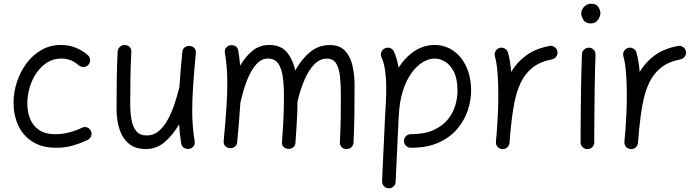

<svg xmlns="http://www.w3.org/2000/svg" viewBox="-20 -768 3770 1036"><path d="M457.5 -418.9Q447.8 -407.7 432.4 -406.7Q417 -405.8 405.8 -415Q385.3 -433.1 361.8 -442.6Q338.4 -452.1 310.5 -452.1Q269 -452.1 235.4 -431.2Q201.7 -410.2 177.5 -375.2Q153.3 -340.3 140.4 -297.1Q127.4 -253.9 127.4 -209Q127.4 -164.1 142.6 -126.5Q157.7 -88.9 191.2 -66.4Q224.6 -43.9 278.3 -43.9Q318.8 -43.9 356.4 -54.2Q394 -64.5 426.3 -80.6Q440.4 -85.4 454.1 -78.4Q467.8 -71.3 472.2 -57.1Q477.1 -43 470 -29.5Q462.9 -16.1 448.7 -11.2Q409.2 7.3 369.4 18.3Q329.6 29.3 283.7 29.3Q206.1 29.3 154.8 -3.7Q103.5 -36.6 78.4 -91.6Q53.2 -146.5 53.2 -212.4Q53.2 -270 71.3 -325.7Q89.4 -381.3 123 -426.5Q156.7 -471.7 203.9 -498.5Q251 -525.4 308.6 -525.4Q351.1 -525.4 387.5 -511Q423.8 -496.6 453.6 -470.7Q464.8 -460.9 466.1 -445.6Q467.3 -430.2 457.5 -418.9Z M1036.6 -481.4Q1026.9 -377 1022 -303.2Q1017.1 -229.5 1017.1 -172.9Q1017.1 -125.5 1020.5 -85.7Q1023.9 -45.9 1030.3 -5.4Q1032.7 11.2 1024.4 21.5Q1016.1 31.7 1003.4 34.7Q989.3 38.1 974.9 31Q960.4 23.9 958 5.9Q953.6 -20 950.7 -45.4Q947.8 -70.8 946.3 -97.7Q914.6 -41.5 870.1 -2.7Q825.7 36.1 766.6 36.1Q709 36.1 674.3 6.3Q639.6 -23.4 624.3 -72.3Q608.9 -121.1 608.9 -178.2Q608.9 -254.4 609.9 -331.1Q610.8 -407.7 614.7 -489.3Q615.7 -502.9 625.5 -513.9Q635.3 -524.9 652.3 -524.9Q670.4 -524.9 679.9 -514.2Q689.5 -503.4 688.5 -488.8Q685.1 -419.4 683.8 -355.2Q682.6 -291 682.6 -209.5Q682.6 -160.2 689.7 -121.1Q696.8 -82 716.1 -59.6Q735.4 -37.1 772 -37.1Q808.6 -37.1 836.4 -60.5Q864.3 -84 885.3 -122.3Q906.2 -160.6 921.6 -206.5Q937 -252.4 947.8 -297.9Q948.2 -299.3 948.2 -300.3Q950.7 -340.3 954.6 -387Q958.5 -433.6 963.9 -488.3Q965.8 -505.9 978.5 -513.7Q991.2 -521.5 1004.9 -520Q1018.1 -519 1028.1 -509.3Q1038.1 -499.5 1036.6 -481.4Z M1187 -7.3Q1192.4 -63 1196 -109.4Q1199.7 -155.8 1202.1 -195.3Q1202.1 -199.2 1202.6 -203.6Q1206.5 -267.1 1206.5 -315.9Q1206.5 -363.3 1203.4 -403.1Q1200.2 -442.9 1193.4 -482.9Q1190.9 -500 1199.7 -510.3Q1208.5 -520.5 1220.7 -523.4Q1234.9 -526.4 1248.8 -519.8Q1262.7 -513.2 1265.6 -494.6Q1272.5 -452.6 1275.9 -413.6Q1304.2 -463.4 1343 -494.4Q1381.8 -525.4 1432.6 -525.4Q1495.6 -525.4 1527.8 -486.3Q1560.1 -447.3 1573.2 -387.7Q1606 -447.8 1652.1 -486.3Q1698.2 -524.9 1759.3 -524.9Q1813 -524.9 1841.8 -494.1Q1870.6 -463.4 1881.8 -414.3Q1893.1 -365.2 1893.1 -310.5Q1893.1 -234.4 1892.3 -157.7Q1891.6 -81.1 1887.7 0.5Q1887.2 14.6 1877.2 25.4Q1867.2 36.1 1850.1 36.1Q1832.5 36.1 1823 25.4Q1813.5 14.6 1814 0Q1817.4 -69.8 1818.4 -130.4Q1819.3 -190.9 1819.3 -251.5Q1819.3 -310.5 1814.5 -355.7Q1809.6 -400.9 1793.5 -426.3Q1777.3 -451.7 1744.1 -451.7Q1706.1 -451.7 1675.8 -420.7Q1645.5 -389.6 1623 -337.4Q1600.6 -285.2 1585.4 -221.2Q1585 -185.5 1583.7 -155Q1582.5 -124.5 1580.3 -88.1Q1578.1 -51.8 1574.2 2.4Q1572.8 20 1560.8 28.1Q1548.8 36.1 1534.7 35.2Q1521 34.2 1510.5 24.9Q1500 15.6 1501.5 -2.4Q1505.9 -61.5 1508.1 -99.6Q1510.3 -137.7 1511.2 -170.7Q1512.2 -203.6 1512.2 -245.6Q1512.2 -304.7 1506.1 -351.3Q1500 -397.9 1481.4 -425Q1462.9 -452.1 1425.3 -452.1Q1389.6 -452.1 1361.3 -419.4Q1333 -386.7 1312 -332.3Q1291 -277.8 1276.9 -212.9Q1274.4 -168.5 1270 -116.2Q1265.6 -64 1259.8 -0.5Q1257.8 17.1 1245.4 24.9Q1232.9 32.7 1218.8 31.2Q1205.6 30.3 1195.6 20.3Q1185.5 10.3 1187 -7.3Z M2159.7 -7.3Q2159.7 -22.9 2170.7 -33.4Q2181.6 -43.9 2196.8 -43.9Q2269.5 -43.9 2318.1 -65.7Q2366.7 -87.4 2395.5 -122.6Q2424.3 -157.7 2436.5 -198.5Q2448.7 -239.3 2448.7 -277.3Q2448.7 -339.8 2430.2 -378.2Q2411.6 -416.5 2383.3 -434.3Q2355 -452.1 2324.7 -452.1Q2295.4 -452.1 2263.2 -433.6Q2231 -415 2202.4 -376.7Q2173.8 -338.4 2154.5 -279.8Q2135.3 -221.2 2131.8 -140.6Q2131.8 -137.7 2131.3 -134.8Q2130.9 -126.5 2130.4 -121.6L2114.7 213.4Q2114.3 228.5 2103 238.5Q2091.8 248.5 2076.2 248Q2061 247.1 2051 235.8Q2041 224.6 2041.5 209.5L2057.1 -125.5Q2060.1 -173.3 2062 -215.3Q2064 -257.3 2064 -294.4Q2064 -345.2 2057.6 -388.9Q2051.3 -432.6 2038.6 -458Q2032.2 -471.7 2037.1 -486.1Q2042 -500.5 2055.7 -506.8Q2069.3 -513.7 2084 -509Q2098.6 -504.4 2105 -490.7Q2114.3 -471.2 2120.6 -449Q2127 -426.8 2130.9 -402.8Q2167.5 -460.9 2217.8 -493.2Q2268.1 -525.4 2324.7 -525.4Q2380.4 -525.4 2425 -494.9Q2469.7 -464.4 2495.8 -408.7Q2522 -353 2522 -277.3Q2522 -228.5 2504.9 -175Q2487.8 -121.6 2449.7 -75.2Q2411.6 -28.8 2349.4 0.2Q2287.1 29.3 2196.8 29.3Q2181.6 29.3 2170.7 18.6Q2159.7 7.8 2159.7 -7.3Z M2688.5 36.6Q2683.6 36.1 2679.2 34.2Q2679.2 34.2 2679.2 34.2Q2678.2 33.7 2677.7 33.7Q2660.2 25.9 2656.2 7.3Q2656.2 6.8 2656.2 6.3Q2656.2 6.3 2656.2 5.4Q2655.3 1 2655.8 -3.9Q2655.8 -5.9 2656.2 -7.3Q2657.7 -24.9 2659.2 -42.2Q2660.6 -59.6 2662.1 -76.7Q2665 -119.1 2667 -166.3Q2668.9 -213.4 2668.9 -259.8Q2668.9 -322.3 2664.3 -377.7Q2659.7 -433.1 2650.4 -463.9Q2646 -478 2653.6 -491.7Q2661.1 -505.4 2675.3 -509.3Q2689.5 -513.7 2703.1 -506.3Q2716.8 -499 2720.7 -484.9Q2727.1 -463.4 2731.4 -436.8Q2735.8 -410.2 2738.3 -379.9Q2768.6 -431.6 2818.4 -468.5Q2868.2 -505.4 2944.8 -520Q2959.5 -522.9 2972.2 -514.2Q2984.9 -505.4 2987.8 -490.7Q2990.7 -476.1 2981.9 -463.4Q2973.1 -450.7 2958.5 -447.8Q2895 -435.5 2854.5 -403.8Q2814 -372.1 2790.5 -323.2Q2767.1 -274.4 2754.9 -210.7Q2742.7 -147 2735.4 -70.8Q2732.4 -31.2 2729 3.9Q2728.5 8.8 2726.6 13.2Q2726.6 13.2 2726.6 13.2Q2726.1 14.2 2726.1 14.6Q2718.3 32.2 2699.7 36.1Q2699.2 36.1 2698.7 36.1Q2698.2 36.1 2697.8 36.1Q2693.4 37.1 2688.5 36.6Z M3116.2 -694.8Q3116.2 -714.8 3131.8 -731.4Q3147.5 -748 3170.9 -748Q3197.3 -748 3208.5 -730.2Q3219.7 -712.4 3219.7 -698.2Q3219.7 -679.2 3206.3 -660.4Q3192.9 -641.6 3168.5 -641.6Q3139.2 -641.6 3127.7 -661.4Q3116.2 -681.2 3116.2 -694.8ZM3158.7 -510.7Q3173.8 -510.3 3183.8 -499Q3193.8 -487.8 3193.4 -472.2Q3191.9 -438.5 3190.7 -390.1Q3189.5 -341.8 3188.7 -286.9Q3188 -231.9 3187.5 -177.7Q3187 -123.5 3186.8 -77.1Q3186.5 -30.8 3186.5 0Q3186.5 15.1 3175.8 25.9Q3165 36.6 3149.4 36.6Q3134.3 36.6 3123.5 25.9Q3112.8 15.1 3112.8 0Q3112.8 -30.8 3113 -77.4Q3113.3 -124 3113.8 -178.5Q3114.3 -232.9 3115.2 -288.1Q3116.2 -343.3 3117.4 -392.1Q3118.7 -440.9 3120.1 -476.1Q3121.1 -491.2 3132.3 -501.2Q3143.6 -511.2 3158.7 -510.7Z M3381.8 36.6Q3377 36.1 3372.6 34.2Q3372.6 34.2 3372.6 34.2Q3371.6 33.7 3371.1 33.7Q3353.5 25.9 3349.6 7.3Q3349.6 6.8 3349.6 6.3Q3349.6 6.3 3349.6 5.4Q3348.6 1 3349.1 -3.9Q3349.1 -5.9 3349.6 -7.3Q3351.1 -24.9 3352.5 -42.2Q3354 -59.6 3355.5 -76.7Q3358.4 -119.1 3360.4 -166.3Q3362.3 -213.4 3362.3 -259.8Q3362.3 -322.3 3357.7 -377.7Q3353 -433.1 3343.8 -463.9Q3339.4 -478 3346.9 -491.7Q3354.5 -505.4 3368.7 -509.3Q3382.8 -513.7 3396.5 -506.3Q3410.2 -499 3414.1 -484.9Q3420.4 -463.4 3424.8 -436.8Q3429.2 -410.2 3431.6 -379.9Q3461.9 -431.6 3511.7 -468.5Q3561.5 -505.4 3638.2 -520Q3652.8 -522.9 3665.5 -514.2Q3678.2 -505.4 3681.2 -490.7Q3684.1 -476.1 3675.3 -463.4Q3666.5 -450.7 3651.9 -447.8Q3588.4 -435.5 3547.9 -403.8Q3507.3 -372.1 3483.9 -323.2Q3460.4 -274.4 3448.2 -210.7Q3436 -147 3428.7 -70.8Q3425.8 -31.2 3422.4 3.9Q3421.9 8.8 3419.9 13.2Q3419.9 13.2 3419.9 13.2Q3419.4 14.2 3419.4 14.6Q3411.6 32.2 3393.1 36.1Q3392.6 36.1 3392.1 36.1Q3391.6 36.1 3391.1 36.1Q3386.7 37.1 3381.8 36.6Z"/></svg>

Font: Mikhak-FD Regular
Style: FD-Regular
Weight: 400
Designer: Amin Abedi
Version: Version 3.2